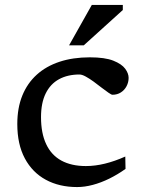

<svg xmlns="http://www.w3.org/2000/svg" viewBox="-20 -747 577 777"><path d="M343.5 -515Q404.5 -515 438.5 -501.5Q472.5 -488 486.5 -469Q500.5 -450 500.5 -432Q500.5 -414 492.2 -398.2Q484 -382.5 469.2 -373Q454.5 -363.5 435 -363.5Q431 -363.5 419 -371.8Q407 -380 391.2 -392.2Q375.5 -404.5 358.8 -416.8Q342 -429 327 -437.2Q312 -445.5 301.5 -445.5Q254 -445.5 219 -426.5Q184 -407.5 165 -369Q146 -330.5 146 -273Q146 -208 166.8 -163.8Q187.5 -119.5 228.2 -97.2Q269 -75 327.5 -75Q365 -75 404.8 -84.8Q444.5 -94.5 487 -113.5L488 -63.5Q456.5 -41 422.5 -24.2Q388.5 -7.5 355.5 1.2Q322.5 10 292 10Q220 10 165.5 -19.5Q111 -49 80.5 -106Q50 -163 50 -245Q50 -310 70.2 -360Q90.5 -410 128.5 -444.5Q166.5 -479 220.8 -497Q275 -515 343.5 -515ZM259.5 -563.5 351.5 -727H477V-706.5L319 -563.5Z"/></svg>

Font: Newsreader 7pt
Style: Regular
Weight: 400
Designer: Hugues Gentile
Foundry: Production Type
Version: Version 1.003